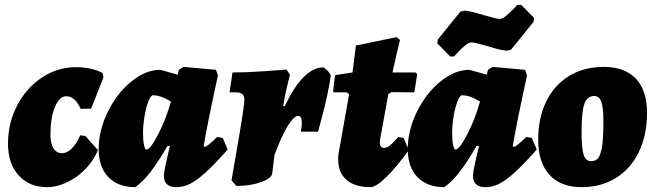

<svg xmlns="http://www.w3.org/2000/svg" viewBox="-20 -760 2707 792"><path d="M188 -206Q188 -168 200.5 -148Q213 -128 236 -128Q256 -128 275.5 -147Q295 -166 311 -202L332 -199L384 -141Q368 -100 334 -64.5Q300 -29 257.5 -8.5Q215 12 175 12Q101 12 57 -36.5Q13 -85 13 -167Q13 -253 51 -325.5Q89 -398 153.5 -440.5Q218 -483 294 -483Q324 -483 353.5 -476.5Q383 -470 403 -459L407 -441L356 -312L313 -311Q300 -338 286 -350.5Q272 -363 253 -363Q225 -363 206.5 -318.5Q188 -274 188 -206Z M876 -195 899 -191 919 -143Q863 -80 827 -47.5Q791 -15 763.5 -1.5Q736 12 707 12Q656 12 656 -36Q656 -54 681 -158H671Q630 -88 599.5 -49Q569 -10 538 12Q467 12 427 -29.5Q387 -71 387 -145Q387 -222 424.5 -298.5Q462 -375 521.5 -423.5Q581 -472 641 -472L713 -452L718 -472L737 -484L871 -472L879 -449Q837 -258 820 -157L824 -154Q834 -154 876 -195ZM685 -341Q644 -367 611 -367Q602 -367 592.5 -343Q583 -319 576.5 -282Q570 -245 570 -209Q570 -181 574 -162Q578 -143 584 -143Q600 -143 632.5 -206Q665 -269 685 -341Z M988 -349Q988 -379 955 -379H927L939 -461Q995 -461 1067.5 -466Q1140 -471 1162 -473L1176 -452Q1173 -441 1163.5 -401Q1154 -361 1148 -322L1155 -323Q1231 -482 1314 -482Q1323 -477 1331.5 -468Q1340 -459 1344 -450Q1341 -417 1329.5 -365Q1318 -313 1306.5 -271Q1295 -229 1292 -217H1221Q1225 -238 1225 -254Q1225 -282 1210 -282Q1192 -282 1166 -239Q1140 -196 1112 -120L1103 -45Q1100 -24 1056 -8.5Q1012 7 955 7L935 -16Q943 -62 965.5 -193Q988 -324 988 -349Z M1666 -141Q1617 -72 1574 -30Q1531 12 1508 12Q1444 12 1409.5 -18Q1375 -48 1375 -102Q1375 -116 1376 -123L1420 -371L1411 -379H1357L1354 -384L1362 -450L1434 -461Q1439 -500 1443 -531Q1447 -562 1448 -572L1616 -607L1630 -595Q1627 -584 1617.5 -543.5Q1608 -503 1599 -461H1694L1701 -454L1689 -379L1595 -380L1582 -372L1547 -180V-172Q1547 -150 1565 -150Q1575 -150 1588 -160Q1601 -170 1623 -195L1645 -191Z M2151 -195 2174 -191 2194 -143Q2138 -80 2102 -47.5Q2066 -15 2038.5 -1.5Q2011 12 1982 12Q1931 12 1931 -36Q1931 -54 1956 -158H1946Q1905 -88 1874.5 -49Q1844 -10 1813 12Q1742 12 1702 -29.5Q1662 -71 1662 -145Q1662 -222 1699.5 -298.5Q1737 -375 1796.5 -423.5Q1856 -472 1916 -472L1988 -452L1993 -472L2012 -484L2146 -472L2154 -449Q2112 -258 2095 -157L2099 -154Q2109 -154 2151 -195ZM1960 -341Q1919 -367 1886 -367Q1877 -367 1867.5 -343Q1858 -319 1851.5 -282Q1845 -245 1845 -209Q1845 -181 1849 -162Q1853 -143 1859 -143Q1875 -143 1907.5 -206Q1940 -269 1960 -341ZM1784 -581 1786 -597 1879 -712 1896 -716Q1916 -716 1974 -698Q1979 -697 2004.5 -689.5Q2030 -682 2042 -682Q2052 -682 2068 -695Q2084 -708 2097 -722Q2110 -736 2114 -740H2130L2183 -686L2181 -670L2088 -555L2071 -551Q2051 -551 1993 -569Q1988 -570 1962.5 -577.5Q1937 -585 1925 -585Q1914 -585 1898 -572Q1882 -559 1869.5 -545Q1857 -531 1853 -527H1837Z M2200 -184Q2200 -274 2233.5 -342Q2267 -410 2328 -447Q2389 -484 2470 -484Q2557 -484 2603 -435.5Q2649 -387 2649 -295Q2649 -203 2615.5 -133.5Q2582 -64 2521 -26Q2460 12 2379 12Q2293 12 2246.5 -39Q2200 -90 2200 -184ZM2469 -259Q2469 -316 2460.5 -340Q2452 -364 2431 -364Q2402 -364 2390.5 -331.5Q2379 -299 2379 -215Q2379 -148 2387.5 -121.5Q2396 -95 2418 -95Q2438 -95 2448.5 -109.5Q2459 -124 2464 -159Q2469 -194 2469 -259Z"/></svg>

Font: Alegreya Black
Style: Italic
Weight: 900
Italic angle: -7°
Designer: Juan Pablo del Peral
Foundry: Huerta Tipografica
Version: Version 2.007; ttfautohint (v1.6)